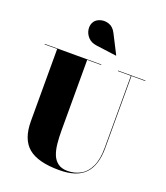

<svg xmlns="http://www.w3.org/2000/svg" viewBox="-182 -1154 1114 1292"><g transform="rotate(20 375.0 -508.5)"><path d="M735.5 -750V-746.5H637V-230Q637 -106.5 579 -45.8Q521 15 395 15Q243 15 174 -42.8Q105 -100.5 105 -230V-746.5H15V-750H420V-746.5H320V-240Q320 -190.5 324.5 -146.8Q329 -103 342.2 -70Q355.5 -37 381.8 -18Q408 1 450 1Q502 1 543.5 -22.5Q585 -46 609 -97Q633 -148 633 -230V-746.5H539.5V-750ZM491.5 -839.5 346 -859Q306 -864.5 283.8 -889.2Q261.5 -914 258 -945.2Q254.5 -976.5 271 -1000.5Q284.5 -1020 313.5 -1028.2Q342.5 -1036.5 373.5 -1025.8Q404.5 -1015 423.5 -978L493 -842Z"/></g></svg>

Font: Bodoni Moda 48pt Black
Style: Regular
Weight: 900
Designer: Owen Earl
Foundry: indestructible type
Version: Version 2.004